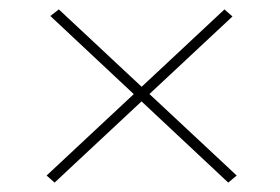

<svg xmlns="http://www.w3.org/2000/svg" viewBox="-20 -484 596 408"><path d="M465 -96 87 -450 105 -464 483 -111ZM96 -96 79 -111 457 -464 474 -449Z"/></svg>

Font: Lexend Exa Thin
Style: Regular
Weight: 250
Designer: Bonnie Shaver-Troup, Thomas Jockin
Foundry: Lexend
Version: Version 1.007